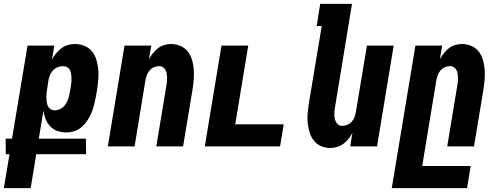

<svg xmlns="http://www.w3.org/2000/svg" viewBox="-56 -755 2576 990"><path d="M-36 215 -7 40H-26L-27 -40H6L86 -520H224L212 -449Q221 -465 233.5 -480Q246 -495 261 -506.5Q276 -518 294.5 -523Q313 -528 330 -528Q356 -528 379.5 -518.5Q403 -509 418 -490.5Q433 -472 440.5 -448Q448 -424 450.5 -399Q453 -374 451 -348Q449 -322 445 -295L438 -255Q434 -234 429 -213.5Q424 -193 415.5 -173Q407 -153 395 -134.5Q383 -116 366 -101Q349 -86 328 -79Q307 -72 286 -72Q263 -72 241 -79.5Q219 -87 203.5 -103Q188 -119 179.5 -140Q171 -161 168 -184L144 -40H387L388 40H131L102 215ZM226 -186Q241 -186 255.5 -193.5Q270 -201 280 -214.5Q290 -228 295 -243Q300 -258 303 -274L310 -314Q312 -325 312.5 -335.5Q313 -346 312.5 -356.5Q312 -367 310 -377Q308 -387 303.5 -395.5Q299 -404 289.5 -409Q280 -414 269 -414Q256 -414 242.5 -409Q229 -404 218.5 -393.5Q208 -383 202.5 -369.5Q197 -356 194 -342L188 -302Q186 -290 184.5 -278Q183 -266 183 -254.5Q183 -243 184.5 -231.5Q186 -220 190.5 -209.5Q195 -199 204.5 -192.5Q214 -186 226 -186Z M500 0 586 -520H724L712 -450Q721 -466 733 -481Q745 -496 759.5 -507Q774 -518 791.5 -523Q809 -528 826 -528Q852 -528 875 -518Q898 -508 912.5 -489Q927 -470 934 -446.5Q941 -423 943 -398Q945 -373 943 -347Q941 -321 937 -295L888 0H750L802 -314Q804 -325 805 -335Q806 -345 805.5 -355.5Q805 -366 803.5 -376Q802 -386 797 -394.5Q792 -403 784 -408.5Q776 -414 765 -414Q752 -414 738.5 -408.5Q725 -403 716 -392.5Q707 -382 702 -369Q697 -356 694 -342L638 0Z M1000 0 1086 -520H1224L1157 -114H1407L1388 0Z M1647 8Q1621 8 1598.5 -2Q1576 -12 1561.5 -31Q1547 -50 1540 -73.5Q1533 -97 1530.5 -122Q1528 -147 1530.5 -173Q1533 -199 1537 -225L1603 -621H1577L1595 -735H1759L1672 -206Q1670 -195 1669 -185Q1668 -175 1668 -164.5Q1668 -154 1670 -144Q1672 -134 1676.5 -125.5Q1681 -117 1689 -111.5Q1697 -106 1708 -106Q1721 -106 1734.5 -111.5Q1748 -117 1757.5 -127.5Q1767 -138 1772 -151Q1777 -164 1779 -178L1836 -520H1974L1888 0H1750L1761 -70Q1753 -54 1741 -39Q1729 -24 1714 -13Q1699 -2 1681.5 3Q1664 8 1647 8Z M1964 215 2086 -520H2224L2212 -450Q2221 -466 2233 -481Q2245 -496 2259.5 -507Q2274 -518 2291.5 -523Q2309 -528 2326 -528Q2352 -528 2375 -518Q2398 -508 2412.5 -489Q2427 -470 2434 -446.5Q2441 -423 2443 -398Q2445 -373 2443 -347Q2441 -321 2437 -295L2388 0H2250L2302 -314Q2304 -325 2305 -335Q2306 -345 2305.5 -355.5Q2305 -366 2303.5 -376Q2302 -386 2297 -394.5Q2292 -403 2284 -408.5Q2276 -414 2265 -414Q2252 -414 2238.5 -408.5Q2225 -403 2216 -392.5Q2207 -382 2202 -369Q2197 -356 2194 -342L2121 101H2371L2352 215Z"/></svg>

Font: Iosevka Term Curly Heavy
Style: Italic
Weight: 900
Italic angle: -9°
Designer: Belleve Invis
Foundry: Belleve Invis
Version: Version 32.3.0